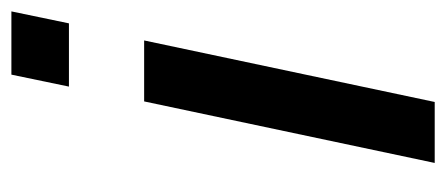

<svg xmlns="http://www.w3.org/2000/svg" viewBox="-243 -540 783 337"><g transform="rotate(-90 148.5 -371.5)"><path d="M186 -743 165 -642H276L297 -743ZM139 -510 31 0H138L246 -510Z"/></g></svg>

Font: Saira UNSAM Medium Italic
Style: Regular
Weight: 500
Italic angle: -12°
Designer: Hector Gatti with collaboration of the Omnibus-Type team
Foundry: Omnibus-Type
Version: Version 0.072;PS 000.072;hotconv 1.0.88;makeotf.lib2.5.64775